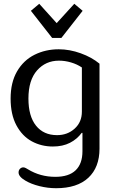

<svg xmlns="http://www.w3.org/2000/svg" viewBox="-20 -760 602 1013"><path d="M304 -560H255L143 -703L187 -740L279 -638L372 -740L416 -703ZM114 193Q78 172 78 150Q78 138 85.5 130.5Q93 123 103 123Q109 123 116.5 127Q124 131 127 133Q192 173 272 173Q343 173 379 138.5Q415 104 415 38V-59H411Q387 -26 349 -6.5Q311 13 259 13Q198 13 147.5 -14.5Q97 -42 66.5 -99Q36 -156 36 -240Q36 -325 70 -383.5Q104 -442 162 -471Q220 -500 290 -500Q347 -500 405.5 -479Q464 -458 505 -424V24Q505 123 446 178Q387 233 276 233Q232 233 188 222Q144 211 114 193ZM412 -171V-404Q387 -421 355 -430.5Q323 -440 291 -440Q221 -440 175.5 -388.5Q130 -337 130 -240Q130 -147 170 -97Q210 -47 281 -47Q336 -47 374 -81.5Q412 -116 412 -171Z"/></svg>

Font: Maitree Medium
Style: Regular
Weight: 500
Designer: CadsonDemak Team
Foundry: CadsonDemak
Version: Version 1.010